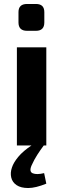

<svg xmlns="http://www.w3.org/2000/svg" viewBox="-20 -732 317 966"><path d="M213 -494V0H65V-494ZM161 -712Q203 -712 203 -671V-619Q203 -577 161 -577H116Q73 -577 73 -619V-671Q73 -712 116 -712ZM141 -2 200 0Q183 23 167.5 47Q152 71 139 100Q125 132 145 140Q165 148 202 139L213 192Q159 214 122 214Q85 214 63.5 199.5Q42 185 36.5 161Q31 137 40 111Q48 86 72 57Q96 28 141 -2Z"/></svg>

Font: Exo 2
Style: Bold
Weight: 700
Designer: Natanael Gama
Foundry: Natanael Gama
Version: Version 2.010